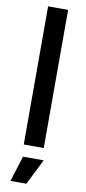

<svg xmlns="http://www.w3.org/2000/svg" viewBox="-110 -847 493 1106"><g transform="rotate(10 136.0 -294.0)"><path d="M85 70H206L131 220H38ZM77 -808H194V0H77Z"/></g></svg>

Font: Encode Sans Wide
Style: Medium
Weight: 500
Designer: Pablo Impallari, Andres Torresi
Foundry: Pablo Impallari, Andres Torresi
Version: Version 1.000; ttfautohint (v1.00) -l 8 -r 50 -G 200 -x 14 -